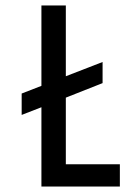

<svg xmlns="http://www.w3.org/2000/svg" viewBox="-20 -680 467 700"><path d="M131 0V-289L59 -261V-339L131 -367V-660H220V-402L354 -454V-377L220 -324V-81H417V0Z"/></svg>

Font: Bricolage Grotesque 12pt Condensed
Style: Regular
Weight: 400
Width: 3
Designer: Mathieu Triay
Foundry: Atelier Triay
Version: Version 1.001; ttfautohint (v1.8.4.7-5d5b);gftools[0.9.33.de